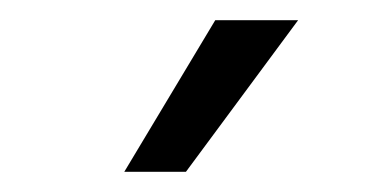

<svg xmlns="http://www.w3.org/2000/svg" viewBox="-20 -810 381 190"><path d="M164 -640 275 -790H193L103 -640Z"/></svg>

Font: Plus Jakarta Sans Light
Style: Regular
Weight: 300
Designer: Gumpita Rahayu
Foundry: Tokotype
Version: Version 2.071;gftools[0.9.30]